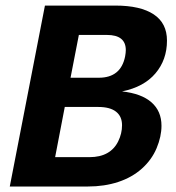

<svg xmlns="http://www.w3.org/2000/svg" viewBox="-20 -679 640 699"><path d="M299.8 0H15.6L143.6 -658.7H399.9Q491.2 -658.7 539.6 -626.7Q587.9 -594.7 587.9 -531.2Q587.9 -461.4 545.9 -411.9Q503.9 -362.3 424.3 -346.2Q495.1 -338.4 531.5 -306.4Q567.9 -274.4 567.9 -221.2Q567.9 -182.1 550.3 -139.9Q532.7 -97.7 496.8 -65.4Q460.9 -33.2 410.6 -16.6Q360.4 0 299.8 0ZM438 -496.6Q438 -551.8 369.1 -551.8H267.1L236.8 -396H339.8Q419.9 -396 435.5 -473.6Q438 -487.3 438 -496.6ZM424.3 -223.1Q424.3 -255.4 402.3 -272.5Q380.4 -289.6 337.9 -289.6H215.8L180.7 -106.9H306.2Q344.2 -106.9 370.4 -121.6Q396.5 -136.2 410.4 -164.6Q424.3 -192.9 424.3 -223.1Z"/></svg>

Font: Liberation Mono
Style: Bold Italic
Weight: 700
Italic angle: -12°
Monospace: yes
Designer: Steve Matteson
Foundry: Ascender Corporation
Version: Version 2.1.5